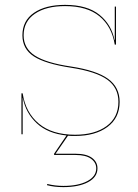

<svg xmlns="http://www.w3.org/2000/svg" viewBox="-20 -551 568 788"><path d="M259 6 208 80H290Q334 80 357 96.5Q380 113 380 140Q380 176 341.5 196.5Q303 217 240 217Q203 217 173 209L174 204Q206 212 240 212Q301 212 338 192.5Q375 173 375 140Q375 116 353.5 100.5Q332 85 290 85H202V80L253 5Q176 -3 131 -45Q86 -87 74 -148H73V0H68V-168H73Q85 -89 139.5 -43.5Q194 2 288 2Q369 2 417.5 -33.5Q466 -69 466 -133Q466 -191 420.5 -224Q375 -257 272 -273Q166 -289 119 -319.5Q72 -350 72 -406Q72 -466 119.5 -498.5Q167 -531 247 -531Q338 -531 388 -490.5Q438 -450 450 -386H451V-524H456V-368H451Q439 -442 388.5 -484Q338 -526 247 -526Q169 -526 123 -494.5Q77 -463 77 -406Q77 -353 123 -323Q169 -293 271 -278Q376 -262 423.5 -227.5Q471 -193 471 -133Q471 -67 421 -30Q371 7 288 7Q268 7 259 6Z"/></svg>

Font: Hepta Slab Hairline
Style: Regular
Weight: 400
Designer: Michael LaGattuta
Foundry: Michael LaGattuta
Version: Version 1.100; ttfautohint (v1.8) -l 8 -r 50 -G 200 -x 14 -D